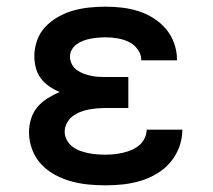

<svg xmlns="http://www.w3.org/2000/svg" viewBox="-20 -548 640 576"><path d="M297 8Q271 8 245 5.5Q219 3 193.5 -4Q168 -11 145 -23.5Q122 -36 104 -55Q86 -74 76.5 -99.5Q67 -125 67 -151Q67 -171 73 -191Q79 -211 92 -226.5Q105 -242 122.5 -253Q140 -264 159 -272Q142 -279 127.5 -289Q113 -299 102.5 -313Q92 -327 87.5 -344.5Q83 -362 83 -380Q83 -404 91.5 -427.5Q100 -451 117 -468.5Q134 -486 155.5 -498Q177 -510 200.5 -516.5Q224 -523 248.5 -525.5Q273 -528 297 -528Q322 -528 347 -525Q372 -522 395.5 -514.5Q419 -507 440.5 -493.5Q462 -480 478 -461Q494 -442 502.5 -418Q511 -394 511 -369Q511 -369 511 -368Q511 -367 511 -367H404Q404 -367 404 -367Q404 -367 404 -367Q404 -385 393 -400Q382 -415 366 -422.5Q350 -430 332.5 -433Q315 -436 297 -436Q286 -436 274.5 -435Q263 -434 252 -432Q241 -430 230.5 -426Q220 -422 210.5 -415.5Q201 -409 195.5 -399Q190 -389 190 -378Q190 -378 190 -378Q190 -378 190 -378Q190 -366 195.5 -355.5Q201 -345 210.5 -338Q220 -331 231 -327Q242 -323 253.5 -320.5Q265 -318 276.5 -317.5Q288 -317 300 -317H365V-224H300Q287 -224 273.5 -223Q260 -222 246.5 -219.5Q233 -217 220.5 -212Q208 -207 197.5 -199Q187 -191 180.5 -178.5Q174 -166 174 -153Q174 -140 180.5 -128Q187 -116 197.5 -108Q208 -100 220.5 -95.5Q233 -91 245.5 -88.5Q258 -86 271 -85Q284 -84 297 -84Q311 -84 324 -85.5Q337 -87 350 -90Q363 -93 375.5 -98.5Q388 -104 398 -112.5Q408 -121 414 -133.5Q420 -146 420 -159H527Q527 -159 527 -158.5Q527 -158 527 -158Q527 -132 517.5 -106.5Q508 -81 491 -61Q474 -41 450.5 -27Q427 -13 402 -5.5Q377 2 350.5 5Q324 8 297 8Z"/></svg>

Font: Iosevka Custom SmBdEx
Style: Regular
Weight: 600
Width: 7
Monospace: yes
Designer: Belleve Invis
Foundry: Belleve Invis
Version: Version 11.2.4; ttfautohint (v1.8.4)